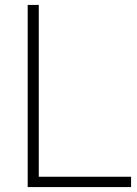

<svg xmlns="http://www.w3.org/2000/svg" viewBox="-20 -760 558 780"><path d="M92.5 0V-740H137.5V-42H512.5V0Z"/></svg>

Font: Encode Sans SC Condensed Thin ExtraLight
Style: Regular
Weight: 250
Version: Version 3.002